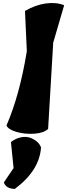

<svg xmlns="http://www.w3.org/2000/svg" viewBox="-20 -870 436 1245"><path d="M154 -538 142 -799Q209 -838 276.5 -847.5Q344 -857 396 -836L325 -593Q294 -55 292 -34Q263 -7 202 -3Q141 1 87.5 -14.5Q34 -30 22 -56Q108 -255 154 -538ZM76 355Q19 354 5 313L68 220L51 51Q84 26 118 20Q152 14 178 24Q231 45 246 86Q236 236 76 355Z"/></svg>

Font: Tillana ExtraBold
Style: Regular
Weight: 800
Designer: Lipi Raval (Devanagari, Latin), Jonny Pinhorn (Latin)
Foundry: Indian Type Foundry
Version: Version 2.003;PS 1.0;hotconv 1.0.79;makeotf.lib2.5.61930; tt